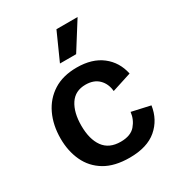

<svg xmlns="http://www.w3.org/2000/svg" viewBox="-184 -879 928 1007"><g transform="rotate(-30 280.5 -375.0)"><path d="M307 13Q216 13 157.5 -22Q99 -57 70.5 -118Q42 -179 42 -255Q42 -336 72 -399.5Q102 -463 159.5 -499.5Q217 -536 301 -536Q394 -536 452 -491Q510 -446 526 -370L408 -332Q404 -378 375 -406.5Q346 -435 296 -435Q233 -435 201.5 -387Q170 -339 170 -259Q170 -177 204 -130Q238 -83 308 -83Q368 -83 396.5 -116Q425 -149 430 -193L542 -168Q530 -87 471.5 -37Q413 13 307 13ZM334 -598H236L310 -763H438Z"/></g></svg>

Font: Bricolage Grotesque 12pt SemiBold
Style: Regular
Weight: 600
Designer: Mathieu Triay
Foundry: Atelier Triay
Version: Version 1.001; ttfautohint (v1.8.4.7-5d5b);gftools[0.9.33.de